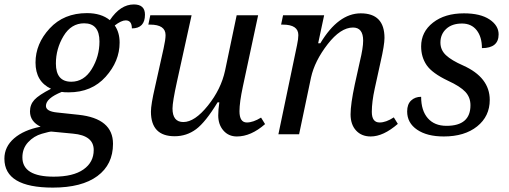

<svg xmlns="http://www.w3.org/2000/svg" viewBox="-55 -605 2293 865"><path d="M439.9 -514.2Q487.3 -585 547.9 -585Q598.1 -585 598.1 -539.1Q598.1 -477.1 539.1 -477.1Q539.1 -513.2 511.2 -513.2Q491.7 -513.2 461.9 -490.2Q483.9 -459 483.9 -413.1Q483.9 -329.1 420.9 -259Q357.9 -189 254.9 -189Q231.9 -189 223.1 -190.9Q151.9 -162.1 151.9 -127.9Q151.9 -103 203.1 -98.1L298.8 -87.9Q454.1 -71.3 454.1 43Q454.1 136.2 383.8 188.2Q313.5 240.2 183.1 240.2Q-35.2 240.2 -35.2 109.9Q-35.2 56.2 8.5 18.3Q52.2 -19.5 127.9 -34.2Q80.1 -57.6 80.1 -103Q80.1 -133.8 99.9 -155.3Q119.6 -176.8 174.8 -205.1Q105 -237.8 105 -323.2Q105 -407.7 168.7 -476.8Q232.4 -545.9 336.9 -545.9Q400.9 -545.9 439.9 -514.2ZM266.1 -236.8Q323.2 -236.8 358.2 -293.7Q393.1 -350.6 393.1 -418Q393.1 -500 324.2 -500Q265.6 -500 231.2 -442.6Q196.8 -385.3 196.8 -318.8Q196.8 -236.8 266.1 -236.8ZM273.9 -2.9 176.8 -12.2Q169.4 -12.7 133.5 -2.4Q97.7 7.8 71.8 35.6Q45.9 63.5 45.9 104Q45.9 190.9 187 190.9Q274.9 190.9 321 158.4Q367.2 126 367.2 70.8Q367.2 5.4 273.9 -2.9Z M622.1 -536.1H808.1L742.2 -236.8Q722.2 -146 722.2 -116.2Q722.2 -55.2 771 -55.2Q822.3 -55.2 881.6 -129.2Q940.9 -203.1 959 -287.1L1011.2 -536.1H1107.9L1039.1 -214.8Q1023.9 -144 1023.9 -104Q1023.9 -53.2 1057.1 -53.2Q1085.4 -53.2 1121.1 -75.2L1139.2 -45.9Q1075.7 9.8 1012.2 9.8Q974.6 9.8 951.4 -17.1Q928.2 -43.9 928.2 -85Q928.2 -110.8 933.1 -144H925.3Q871.1 -54.7 828.4 -22.9Q785.6 8.8 731.9 8.8Q625 8.8 625 -102.1Q625 -133.8 643.1 -211.9L682.1 -387.2Q690.9 -426.8 690.9 -446.8Q690.9 -494.1 621.1 -494.1H613.3Z M1292.5 0H1199.2L1283.2 -401.9Q1289.1 -429.7 1289.1 -446.8Q1289.1 -494.1 1219.2 -494.1H1211.4L1220.2 -536.1H1405.3L1378.4 -410.2H1388.2Q1469.2 -544.9 1570.3 -544.9Q1677.2 -544.9 1677.2 -434.1Q1677.2 -402.3 1659.2 -324.2L1633.3 -206.1Q1620.1 -146 1620.1 -101.1Q1620.1 -53.2 1655.3 -53.2Q1684.1 -53.2 1719.2 -76.2L1737.3 -46.9Q1671.9 9.8 1615.2 9.8Q1573.7 9.8 1549.1 -17.1Q1524.4 -43.9 1524.4 -89.8Q1524.4 -135.7 1543.5 -225.1L1566.4 -328.6Q1581.1 -389.2 1581.1 -421.9Q1581.1 -481 1535.2 -481Q1479.5 -481 1421.1 -405.8Q1362.8 -330.6 1346.2 -255.9Z M2116.2 -388.2Q2116.2 -438.5 2092.5 -468.8Q2068.8 -499 2026.4 -499Q1981.4 -499 1955.3 -474.9Q1929.2 -450.7 1929.2 -413.1Q1929.2 -379.9 1954.1 -356.4Q1979 -333 2031.2 -310.1Q2151.4 -256.3 2151.4 -154.8Q2151.4 -81.1 2094.7 -35.6Q2038.1 9.8 1944.3 9.8Q1868.7 9.8 1824 -20.8Q1779.3 -51.3 1779.3 -103Q1779.3 -135.3 1797.1 -152.1Q1814.9 -168.9 1842.3 -168.9Q1842.3 -106.9 1872.3 -72.5Q1902.3 -38.1 1956.5 -38.1Q2064.5 -38.1 2064.5 -130.9Q2064.5 -166.5 2041.5 -191.2Q2018.6 -215.8 1963.4 -241.2Q1891.6 -275.4 1866.9 -311.8Q1842.3 -348.1 1842.3 -396Q1842.3 -461.4 1895.8 -503.2Q1949.2 -544.9 2035.2 -544.9Q2108.9 -544.9 2150.1 -517.6Q2191.4 -490.2 2191.4 -450.2Q2191.4 -388.2 2116.2 -388.2Z"/></svg>

Font: Droid Serif
Style: Italic
Weight: 400
Italic angle: -12°
Designer: Monotype Design team
Foundry: Monotype Imaging Inc.
Version: Version 1.03